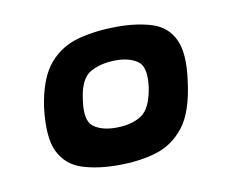

<svg xmlns="http://www.w3.org/2000/svg" viewBox="-42 -687 422 350"><g transform="rotate(-10 169.0 -511.5)"><path d="M37 -516Q45 -568 67 -593.5Q89 -619 122 -627.5Q155 -636 193 -636Q231 -636 258.5 -627Q286 -618 298 -592Q310 -566 303 -516Q296 -460 275 -433Q254 -406 223 -396.5Q192 -387 152 -387Q113 -387 84.5 -396.5Q56 -406 43 -433Q30 -460 37 -516ZM109 -517Q103 -478 118 -466.5Q133 -455 160 -455Q188 -455 206.5 -466.5Q225 -478 231 -517Q236 -554 221 -565Q206 -576 180 -576Q154 -576 134 -565.5Q114 -555 109 -517Z"/></g></svg>

Font: Genos ExtraBold
Style: Italic
Weight: 800
Italic angle: -8°
Version: Version 1.010